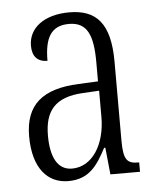

<svg xmlns="http://www.w3.org/2000/svg" viewBox="-45 -583 519 633"><g transform="rotate(-5 214.5 -267.0)"><path d="M156 10C225 10 253 -32 283 -89H287L296 0H394V-31H391C354 -31 342 -44 342 -108V-369C342 -497 296 -544 207 -544C124 -544 72 -504 72 -445C72 -410 89 -391 122 -391C122 -466 143 -506 203 -506C264 -506 282 -461 282 -372V-309L218 -306C98 -301 40 -253 40 -148C40 -41 89 10 156 10ZM172 -30C123 -30 102 -76 102 -145C102 -225 135 -270 229 -275L283 -278V-191C283 -100 239 -30 172 -30Z"/></g></svg>

Font: Noto Serif Bengali ExtraCondensed Light
Style: Regular
Weight: 300
Width: 2
Designer: Juan Bruce, Universal Thirst, Indian Type Foundry and the Monotype Design Team.
Foundry: Monotype Imaging Inc.
Version: Version 2.003